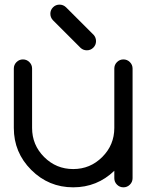

<svg xmlns="http://www.w3.org/2000/svg" viewBox="-20 -801 626 821"><path d="M546.9 -39.1Q546.9 -22.9 535.4 -11.5Q523.9 0 507.8 0Q491.7 0 480.2 -11.5Q468.8 -22.9 468.8 -39.1V-70.8Q395.5 0 293 0Q188 0 113.5 -74.5Q39.1 -148.9 39.1 -253.9V-507.8Q39.1 -523.9 50.5 -535.4Q62 -546.9 78.1 -546.9Q94.2 -546.9 105.7 -535.4Q117.2 -523.9 117.2 -507.8V-253.9Q117.2 -181.2 168.7 -129.6Q220.2 -78.1 293 -78.1Q365.7 -78.1 417.2 -129.6Q468.8 -181.2 468.8 -253.9V-507.8Q468.8 -523.9 480.2 -535.4Q491.7 -546.9 507.8 -546.9Q523.9 -546.9 535.4 -535.4Q546.9 -523.9 546.9 -507.8ZM195.3 -742.2Q195.3 -758.3 206.8 -769.8Q218.3 -781.2 234.4 -781.2Q250.5 -781.2 262.2 -770L380.9 -651.4Q390.6 -640.1 390.6 -625Q390.6 -608.9 379.2 -597.4Q367.7 -585.9 351.6 -585.9Q335.9 -585.9 324.7 -596.2L206.1 -714.8Q195.3 -726.6 195.3 -742.2Z"/></svg>

Font: Comfortaa
Style: Regular
Weight: 400
Designer: Johan Aakerlund - aajohan
Foundry: Johan Aakerlund
Version: Version 2.004 2013